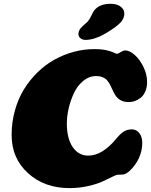

<svg xmlns="http://www.w3.org/2000/svg" viewBox="-20 -972 791 1007"><path d="M537.1 -798.8Q476.6 -762.7 428.2 -762.7Q411.6 -762.7 400.6 -772.7Q389.6 -782.7 391.6 -797.4Q393.1 -812 402.8 -823.7Q412.6 -835.4 431.6 -851.1Q445.8 -862.3 457.5 -887Q469.2 -911.6 474.6 -918Q502.4 -952.1 560.1 -952.1Q595.2 -952.1 615 -935.5Q634.8 -918.9 631.8 -894.5Q629.4 -872.6 611.8 -853.5Q589.8 -830.1 537.1 -798.8ZM344.2 14.6Q213.4 14.6 127.2 -63.5Q41 -141.6 41 -264.2Q41 -331.1 58.1 -392.3Q75.2 -453.6 105 -502.4Q134.8 -551.3 175.8 -591.6Q216.8 -631.8 264.9 -658.7Q313 -685.5 366.2 -700Q419.4 -714.4 473.6 -714.4Q513.2 -714.4 539.3 -708.3Q565.4 -702.1 577.1 -696Q588.9 -689.9 593.3 -689.9Q599.1 -689.9 612.8 -698.7Q626.5 -707.5 636.7 -707.5Q659.7 -707.5 686.3 -684.1Q712.9 -660.6 732.2 -621.3Q751.5 -582 751.5 -542.5Q751.5 -513.7 741.9 -491.9Q732.4 -470.2 717.3 -458.7Q702.1 -447.3 686.5 -441.9Q670.9 -436.5 655.3 -436.5Q626.5 -436.5 606.4 -450.2Q589.8 -460.9 577.1 -486.3Q573.7 -492.7 567.6 -505.9Q561.5 -519 557.9 -526.6Q554.2 -534.2 546.9 -544.2Q539.6 -554.2 532 -559.6Q524.4 -564.9 512.5 -569.1Q500.5 -573.2 485.8 -573.2Q447.8 -573.2 416.7 -547.9Q385.7 -522.5 367.7 -483.6Q349.6 -444.8 340.1 -403.3Q330.6 -361.8 330.6 -324.2Q330.6 -246.1 361.1 -200.9Q391.6 -155.8 443.4 -155.8Q516.1 -155.8 589.4 -244.1Q611.8 -271.5 629.9 -282.5Q647.9 -293.5 671.4 -293.5Q695.8 -293.5 710.9 -273.7Q726.1 -253.9 726.1 -223.1Q726.1 -180.7 708.3 -142.3Q690.4 -104 659.2 -75.2Q639.2 -56.6 622.1 -56.6Q617.2 -56.6 594.7 -55.2Q588.9 -54.7 566.7 -43.7Q544.4 -32.7 516.8 -19.8Q489.3 -6.8 441.9 3.9Q394.5 14.6 344.2 14.6Z"/></svg>

Font: Cooper* Black
Style: Italic
Weight: 900
Italic angle: -7°
Designer: Owen Earl
Foundry: indestructible type*
Version: Version 0.001